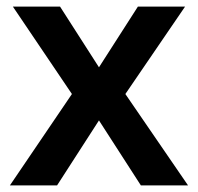

<svg xmlns="http://www.w3.org/2000/svg" viewBox="-20 -562 600 582"><path d="M198 -277 19 -542H162L280 -358L398 -542H541L360 -277L550 0H407L280 -197L153 0H10Z"/></svg>

Font: Noto Sans Cham SemiBold
Style: Regular
Weight: 600
Version: Version 2.002